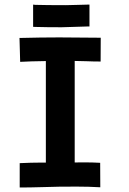

<svg xmlns="http://www.w3.org/2000/svg" viewBox="-20 -811 558 832"><path d="M367.7 -791V-696.3H359.4Q260.3 -692.9 247.1 -692.9Q182.1 -692.9 132.3 -694.3L123.5 -694.8V-791L132.8 -790Q180.2 -788.6 265.6 -788.6Q281.7 -788.6 315.4 -789.8Q349.1 -791 359.4 -791ZM64.5 -646.5Q159.7 -648.9 236.8 -648.9Q296.9 -648.9 416.5 -647.5L416 -544.4Q384.3 -544.4 354.7 -545.7Q325.2 -546.9 303.7 -546.9V-106.9Q314.5 -106.9 322.8 -107.2Q331.1 -107.4 343.8 -107.4Q380.4 -107.4 414.1 -105.5L414.6 0.5Q364.7 -2.4 312 -2.4Q301.3 -2.4 276.4 -2.2Q251.5 -2 236.3 -2Q223.1 -2 165.8 -0.2Q108.4 1.5 65.4 1.5V-104Q117.2 -106.4 153.3 -106.4H178.7V-546.4Q109.4 -545.4 67.4 -543Z"/></svg>

Font: Fantasque Sans Mono
Style: Bold
Weight: 700
Monospace: yes
Designer: Jany Belluz
Version: Version 1.8.0 ; ttfautohint (v1.8.2)